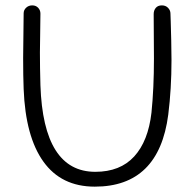

<svg xmlns="http://www.w3.org/2000/svg" viewBox="-20 -695 731 721"><path d="M335.9 5.9Q210.4 5.9 143.1 -87.9Q75.7 -181.6 68.8 -360.8Q66.9 -410.6 66.9 -477.1Q66.9 -507.3 67.9 -563.2Q68.8 -619.1 68.8 -645Q68.8 -657.2 78.1 -666Q87.4 -674.8 101.1 -674.8Q114.7 -674.8 123.3 -665.8Q131.8 -656.7 131.8 -644Q131.8 -619.6 130.9 -571Q129.9 -522.5 129.9 -498Q129.9 -443.4 131.8 -375Q142.6 -49.8 337.9 -49.8Q431.2 -49.8 483.9 -107.4Q536.6 -165 548.8 -272Q558.1 -362.8 558.1 -475.1Q558.1 -502 557.6 -557.1Q557.1 -612.3 557.1 -642.1Q557.1 -655.8 564.9 -665.3Q572.8 -674.8 587.9 -674.8Q602.1 -674.8 611.1 -665.5Q620.1 -656.2 620.1 -644Q620.1 -643.6 621.1 -614.5Q622.1 -585.4 623 -543.5Q624 -501.5 624 -469.2Q624 -361.3 611.8 -264.2Q576.7 5.9 335.9 5.9Z"/></svg>

Font: Comic Neue
Style: Regular
Weight: 400
Designer: Craig Rozynski
Foundry: Craig Rozynski
Version: Version 2.003;hotconv 1.0.109;makeotfexe 2.5.65596